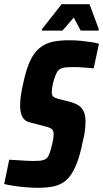

<svg xmlns="http://www.w3.org/2000/svg" viewBox="-38 -888 492 916"><path d="M142 8Q116 8 87 5.5Q58 3 30.5 -1Q3 -5 -18 -10L6 -126Q29 -125 49.5 -123.5Q70 -122 88.5 -121Q107 -120 120 -120Q138 -120 149.5 -121Q161 -122 170.5 -125Q180 -128 186 -134Q191 -139 195.5 -149.5Q200 -160 204 -174Q208 -188 211.5 -202.5Q215 -217 216.5 -229Q218 -241 218 -248Q218 -260 214 -266.5Q210 -273 200.5 -277.5Q191 -282 174 -286L101 -305Q79 -311 68.5 -331Q58 -351 58 -385Q58 -406 61.5 -431.5Q65 -457 72 -487Q86 -555 105 -596Q124 -637 151 -659Q178 -681 212.5 -688.5Q247 -696 291 -696Q323 -696 351.5 -693Q380 -690 401.5 -686.5Q423 -683 434 -679L409 -562Q401 -563 386.5 -564Q372 -565 353.5 -566.5Q335 -568 315 -568Q295 -568 281 -567Q267 -566 258 -563Q249 -560 243 -555Q237 -550 231 -538Q225 -526 220 -509.5Q215 -493 212 -476.5Q209 -460 209 -447Q209 -434 215.5 -427.5Q222 -421 238 -417L300 -401Q324 -394 339 -383.5Q354 -373 362 -355Q370 -337 370 -307Q370 -297 369 -283Q368 -269 365.5 -253Q363 -237 358 -218Q343 -141 323 -95.5Q303 -50 277.5 -28Q252 -6 218.5 1Q185 8 142 8ZM161 -742 163 -750 256 -868H389L433 -750L432 -742H347L314 -804L260 -742Z"/></svg>

Font: Saira Condensed ExtraBold
Style: Italic
Weight: 800
Width: 3
Italic angle: -12°
Designer: Hector Gatti with collaboration of the Omnibus-Type team
Foundry: Omnibus-Type
Version: Version 1.101